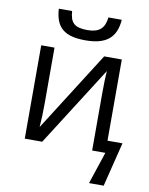

<svg xmlns="http://www.w3.org/2000/svg" viewBox="-100 -828 843 1084"><g transform="rotate(10 321.5 -286.0)"><path d="M224.1 -755.9C228.5 -689.5 252.4 -665 328.1 -665C395 -665 425.8 -693.4 432.1 -755.9H508.8C501 -652.8 445.8 -606 326.2 -606C205.6 -606 154.3 -648.9 147.9 -755.9ZM85.9 0V-535.2H162.1V-211.9C162.1 -167.5 160.6 -123.5 157.2 -79.1L446.8 -535.2H547.9V-69.8H633.8L570.8 184.1H486.8L547.9 0H472.2V-328.1C472.2 -379.4 473.6 -422.4 476.1 -456.1L186 0Z"/></g></svg>

Font: OpenSansEmoji
Style: Regular
Weight: 400
Foundry: MorbZ
Version: Version 1.000;PS 001.000;hotconv 1.0.70;makeotf.lib2.5.58329